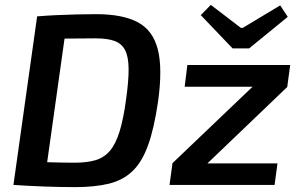

<svg xmlns="http://www.w3.org/2000/svg" viewBox="-20 -757 1227 786"><path d="M374 -699Q482 -699 544 -666Q606 -633 626 -555Q646 -477 627 -341Q611 -231 586 -162Q561 -93 522 -56Q483 -19 425.5 -5Q368 9 288 9Q224 9 159 6.5Q94 4 35 0L98 -96Q137 -94 190 -92.5Q243 -91 286 -91Q335 -91 370 -101Q405 -111 429 -138.5Q453 -166 469 -217Q485 -268 496 -349Q507 -427 506.5 -476Q506 -525 492 -552Q478 -579 448.5 -589.5Q419 -600 371 -600Q343 -600 308.5 -599.5Q274 -599 239.5 -599Q205 -599 179 -598L132 -690Q168 -693 210 -695Q252 -697 294.5 -698Q337 -699 374 -699ZM257 -690 160 0H35L132 -690ZM1015 -403 1157 -402 828 -87 685 -88ZM1116 -88 1104 0H674L686 -88ZM1168 -491 1156 -402H736L747 -491ZM1127 -735 1158 -688 1000 -559H932L802 -695L843 -737L966 -643H974Z"/></svg>

Font: Exo 2 SemiBold
Style: Italic
Weight: 600
Italic angle: -8°
Designer: Natanael Gama
Foundry: Natanael Gama
Version: Version 2.010